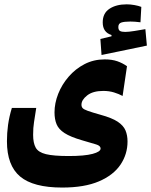

<svg xmlns="http://www.w3.org/2000/svg" viewBox="-20 -678 691 877"><path d="M264.2 178.7Q131.8 178.7 71.8 128.2Q11.7 77.6 11.7 -32.7Q11.7 -70.3 16.8 -107.7Q22 -145 34.2 -185.1H145.5Q139.2 -143.6 135.3 -119.4Q131.3 -95.2 131.3 -62Q131.3 -24.9 143.1 -3.7Q154.8 17.6 189.7 26.1Q224.6 34.7 293.5 34.7Q366.2 34.7 402.8 24.9Q439.5 15.1 439.5 0.5Q439.5 -12.2 419.2 -18.3Q398.9 -24.4 353.5 -37.6Q301.8 -52.7 274.9 -70.1Q248 -87.4 238.5 -110.4Q229 -133.3 229 -164.6Q229 -206.5 245.8 -249.3Q262.7 -292 293.5 -327.6Q324.2 -363.3 366 -385Q407.7 -406.7 458 -406.7Q491.7 -406.7 516.1 -398.2Q540.5 -389.6 560.1 -375.5L540 -239.7Q522.9 -249 500.5 -255.9Q478 -262.7 451.7 -262.7Q404.3 -262.7 378.2 -242.2Q352.1 -221.7 352.1 -199.7Q352.1 -190.4 357.4 -184.3Q362.8 -178.2 381.1 -171.6Q399.4 -165 439 -153.8Q491.2 -139.6 517.6 -122.1Q543.9 -104.5 553.2 -82.3Q562.5 -60.1 562.5 -31.7Q562.5 26.4 530.3 74.2Q498 122.1 431.9 150.4Q365.7 178.7 264.2 178.7ZM443.8 -426.8 438.5 -500 489.3 -512.2V-518.1Q449.2 -530.3 449.2 -575.7Q449.2 -617.7 480 -637.9Q510.7 -658.2 558.6 -658.2Q575.7 -658.2 594.5 -654.8Q613.3 -651.4 625.5 -646.5L621.6 -576.2Q595.2 -579.6 575.7 -579.6Q547.4 -579.6 533.9 -575Q520.5 -570.3 520.5 -554.7Q520.5 -541 528.1 -536.6Q535.6 -532.2 551.8 -532.2Q567.4 -532.2 594.7 -536.6Q622.1 -541 644 -544.9L650.9 -469.7Z"/></svg>

Font: Cascadia Code PL
Style: Bold
Weight: 700
Monospace: yes
Designer: Aaron Bell
Foundry: Saja Typeworks
Version: Version 2404.023; ttfautohint (v1.8.4)